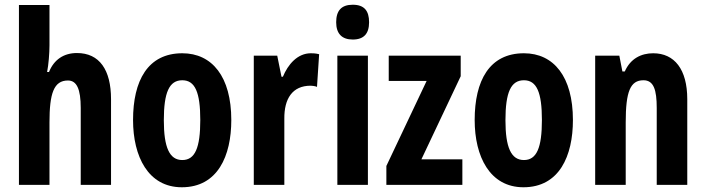

<svg xmlns="http://www.w3.org/2000/svg" viewBox="-20 -781 2982 811"><path d="M189 -589V-760H60V0H189V-264C189 -386 207 -441 267 -441C304 -441 321 -405 321 -325V0H449V-362C449 -486 400 -557 305 -557C249 -557 208 -529 187 -477H179C185 -507 189 -556 189 -589Z M957 -274C957 -457 876 -556 750 -556C604 -556 542 -440 542 -274C542 -120 606 10 748 10C900 10 957 -123 957 -274ZM672 -273C672 -391 695 -442 750 -442C804 -442 826 -391 826 -274C826 -157 804 -105 750 -105C696 -105 672 -158 672 -273Z M1293 -556C1236 -556 1196 -508 1175 -457H1169L1151 -546H1052V0H1181V-279C1180 -364 1215 -419 1292 -419C1295 -419 1311 -418 1319 -414L1328 -552C1312 -556 1301 -556 1293 -556Z M1470 -761C1422 -761 1400 -736 1400 -687C1400 -639 1424 -614 1470 -614C1517 -614 1539 -639 1539 -687C1539 -735 1519 -761 1470 -761ZM1534 -546H1405V0H1534Z M1933 0V-108H1760L1926 -459V-546H1622V-439H1782L1612 -80V0Z M2400 -274C2400 -457 2319 -556 2193 -556C2047 -556 1985 -440 1985 -274C1985 -120 2049 10 2191 10C2343 10 2400 -123 2400 -274ZM2115 -273C2115 -391 2138 -442 2193 -442C2247 -442 2269 -391 2269 -274C2269 -157 2247 -105 2193 -105C2139 -105 2115 -158 2115 -273Z M2739 -556C2689 -556 2643 -534 2619 -479H2609L2596 -546H2494V0H2623V-264C2623 -394 2642 -442 2698 -442C2741 -442 2754 -402 2754 -325V0H2883V-362C2883 -488 2829 -556 2739 -556Z"/></svg>

Font: Noto Sans Kannada ExtraCondensed
Style: Bold
Weight: 700
Width: 2
Designer: Jelle Bosma - Monotype Design Team
Foundry: Monotype Imaging Inc.
Version: Version 2.005